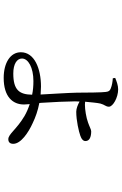

<svg xmlns="http://www.w3.org/2000/svg" viewBox="170 -774 660 1040"><g transform="rotate(90 500.0 -254.0)"><path d="M404 -535C421 -534 442 -531 459 -524C472 -519 476 -513 478 -497C481 -481 482 -387 482 -340C483 -291 489 -203 492 -144L449 -146C352 -146 263 -111 263 -37C263 21 322 56 402 56C503 56 546 8 546 -54L544 -85C568 -77 589 -68 608 -57C681 -14 706 31 734 31C750 31 759 22 759 4C759 -37 698 -78 647 -101C616 -116 580 -129 538 -137L537 -147C533 -205 529 -294 529 -330L530 -355C546 -346 568 -337 585 -337C633 -337 693 -351 715 -359C736 -366 744 -376 744 -387C744 -409 722 -418 691 -418C682 -418 667 -409 644 -401C617 -391 574 -384 547 -384L531 -385C534 -417 537 -451 541 -468C547 -491 558 -497 558 -514C558 -536 508 -564 464 -564C443 -564 421 -556 402 -548ZM493 -98C492 -28 467 4 378 4C326 4 297 -16 297 -43C297 -77 346 -105 419 -105C445 -105 470 -103 493 -98Z"/></g></svg>

Font: Harano Aji Mincho K1
Style: Regular
Weight: 400
Foundry: Masamichi Hosoda
Version: HaranoAjiMinchoK1-Regular version 20230610;ttx 4.39.4